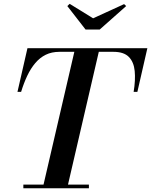

<svg xmlns="http://www.w3.org/2000/svg" viewBox="-20 -1008 809 1028"><path d="M208.5 0 382.5 -750H513.5L339.5 0ZM105 0V-19.5H456V0ZM73.5 -516 127 -750H769L715.5 -516H695.5Q706 -579.5 701.2 -627.8Q696.5 -676 669.8 -703.2Q643 -730.5 587.5 -730.5H298.5Q256.5 -730.5 224.8 -714.8Q193 -699 168.8 -670.2Q144.5 -641.5 126 -602.5Q107.5 -563.5 93 -516ZM438 -850 340.5 -975.5 353 -987.5 478.5 -910 644.5 -986 655.5 -975.5 514 -850Z"/></svg>

Font: Bodoni Moda 11pt SemiBold
Style: Italic
Weight: 600
Italic angle: -13°
Designer: Owen Earl
Foundry: indestructible type
Version: Version 2.004